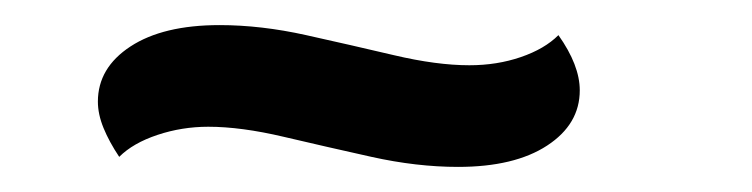

<svg xmlns="http://www.w3.org/2000/svg" viewBox="-20 -307 599 153"><path d="M345 -174Q312 -174 276 -182Q240 -190 206 -198Q172 -206 146 -206Q125 -206 105.5 -199.5Q86 -193 75 -182Q67 -194 62.5 -205Q58 -216 58 -226Q58 -253 84 -270Q110 -287 155 -287Q188 -287 224 -279Q260 -271 294 -263Q328 -255 354 -255Q376 -255 395 -261.5Q414 -268 425 -279Q442 -255 442 -235Q442 -208 416 -191Q390 -174 345 -174Z"/></svg>

Font: Sansita Swashed Light Medium
Style: Regular
Weight: 500
Version: Version 1.003